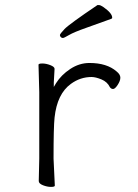

<svg xmlns="http://www.w3.org/2000/svg" viewBox="-20 -728 540 753"><path d="M195 0Q195 5 180 5Q165 5 148.5 -1.5Q132 -8 132 -18L134 -106V-367L131 -474Q131 -479 146 -479Q161 -479 177.5 -472.5Q194 -466 194 -458L191 -405V-387L200 -402Q220 -434 255.5 -457.5Q291 -481 331 -481Q399 -481 437 -448Q452 -436 452 -423.5Q452 -411 441.5 -395Q431 -379 423.5 -379Q416 -379 411 -386Q401 -407 378 -416.5Q355 -426 339 -426Q295 -426 258 -399Q204 -360 194 -267Q190 -230 190 -106ZM233 -614Q251 -633 362 -708H369Q374 -708 386 -700Q420 -676 420 -659Q420 -655 416 -654Q367 -636 318.5 -619Q270 -602 250.5 -590.5Q231 -579 226.5 -579Q222 -579 218.5 -582.5Q215 -586 215 -590.5Q215 -595 233 -614Z"/></svg>

Font: LXGW WenKai Mono TC Light
Style: Regular
Weight: 300
Designer: LXGW / Fontworks Inc.
Foundry: LXGW / Fontworks Inc.
Version: Version 1.330